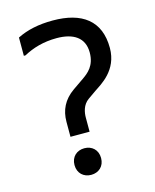

<svg xmlns="http://www.w3.org/2000/svg" viewBox="-112 -809 723 893"><g transform="rotate(-15 250.0 -362.0)"><path d="M168 -188H260V-256C260 -280 266 -316 296 -337L336 -365C368 -387 452 -432 452 -540C452 -672 368 -732 228 -732C160 -732 104 -720 56 -696V-608H64C108 -632 160 -648 224 -648C304 -648 356 -616 356 -544C356 -480 321 -453 292 -433L240 -397C190 -362 168 -316 168 -260ZM216 8C252 8 280 -16 280 -56C280 -96 252 -120 216 -120C180 -120 152 -96 152 -56C152 -16 180 8 216 8Z"/></g></svg>

Font: Kufam Arabic Latin Roman Normal
Style: Regular
Weight: 400
Designer: Wael Morcos & Artur Schmal
Version: Version 1.200;PS 001.200;hotconv 1.0.88;makeotf.lib2.5.64775